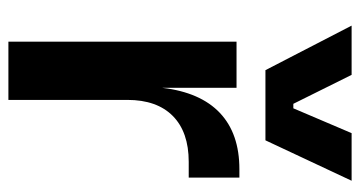

<svg xmlns="http://www.w3.org/2000/svg" viewBox="-220 -637 857 457"><g transform="rotate(90 208.5 -408.5)"><path d="M314 -611.8H147L41 -816.9H158.2L227.1 -678.2H237.8L296.9 -816.9H410.2ZM217.8 0H79.1V-543H189V-366.2Q199.7 -457 248.8 -503.4Q297.9 -549.8 382.8 -549.8H402.8V-429.2H365.2Q294.4 -429.2 256.1 -391.4Q217.8 -353.5 217.8 -283.2Z"/></g></svg>

Font: Sora SemiBold
Style: Regular
Weight: 600
Designer: Jonathan Barnbrook, Julián Moncada
Foundry: Barnbrook Fonts
Version: Version 2.000